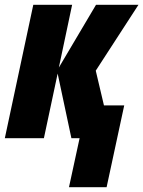

<svg xmlns="http://www.w3.org/2000/svg" viewBox="-33 -573 594 796"><path d="M253 203 297 0H263L206 -268L149 0H-13L105 -553H266L211 -293L365 -553H541L364 -280L398 -136H482L409 203Z"/></svg>

Font: Noto Sans Display Condensed Black
Style: Italic
Weight: 900
Width: 3
Italic angle: -192°
Designer: Monotype Design Team
Foundry: Monotype Imaging Inc.
Version: Version 1.900